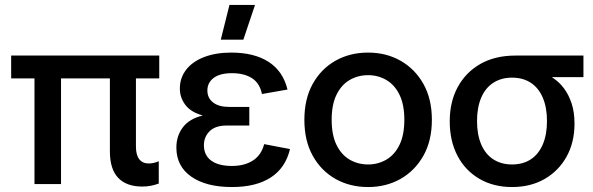

<svg xmlns="http://www.w3.org/2000/svg" viewBox="-20 -742 2392 774"><path d="M553 10Q490 10 456.5 -25Q423 -60 423 -132V-465H528V-151Q528 -117 541.5 -100Q555 -83 580 -83Q589 -83 598.5 -85Q608 -87 620 -92V-2Q603 4 587.5 7Q572 10 553 10ZM119 0V-465H226V0ZM25 -426V-518H622V-426Z M915 12Q811 12 751 -30Q691 -72 691 -147Q691 -194 717 -228.5Q743 -263 796 -276V-277Q749 -290 727 -319.5Q705 -349 705 -385Q705 -428 730.5 -461Q756 -494 803 -512Q850 -530 912 -530Q1005 -530 1063 -492.5Q1121 -455 1139 -381L1036 -363Q1027 -407 995.5 -427Q964 -447 915 -447Q867 -447 841.5 -428Q816 -409 816 -377Q816 -347 839 -329Q862 -311 903 -311H985V-236H894Q848 -236 825 -213Q802 -190 802 -157Q802 -116 831.5 -94.5Q861 -73 915 -73Q965 -73 999 -94.5Q1033 -116 1045 -161L1149 -141Q1131 -65 1071.5 -26.5Q1012 12 915 12ZM870 -582 905 -722H1008L961 -582Z M1464 12Q1390 12 1332 -21Q1274 -54 1240.5 -114.5Q1207 -175 1207 -259Q1207 -343 1240.5 -403.5Q1274 -464 1332 -497Q1390 -530 1464 -530Q1537 -530 1595 -497Q1653 -464 1687 -403.5Q1721 -343 1721 -259Q1721 -175 1687 -114.5Q1653 -54 1595 -21Q1537 12 1464 12ZM1464 -79Q1504 -79 1537.5 -98.5Q1571 -118 1590.5 -158Q1610 -198 1610 -259Q1610 -320 1590.5 -360Q1571 -400 1537.5 -419.5Q1504 -439 1464 -439Q1423 -439 1389.5 -419.5Q1356 -400 1336.5 -360Q1317 -320 1317 -259Q1317 -198 1336.5 -158Q1356 -118 1389.5 -98.5Q1423 -79 1464 -79Z M2044 12Q1969 12 1912 -21.5Q1855 -55 1824 -114.5Q1793 -174 1793 -253Q1793 -332 1825.5 -391.5Q1858 -451 1917 -484.5Q1976 -518 2058 -518H2332V-431H2206V-430Q2233 -413 2253 -386.5Q2273 -360 2284.5 -324.5Q2296 -289 2296 -244Q2296 -168 2264 -110.5Q2232 -53 2175.5 -20.5Q2119 12 2044 12ZM2044 -79Q2088 -79 2119.5 -99.5Q2151 -120 2168 -159.5Q2185 -199 2185 -254Q2185 -309 2168 -348.5Q2151 -388 2119.5 -408.5Q2088 -429 2044 -429Q2001 -429 1969 -408.5Q1937 -388 1920 -348.5Q1903 -309 1903 -254Q1903 -199 1920 -159.5Q1937 -120 1969 -99.5Q2001 -79 2044 -79Z"/></svg>

Font: TikTok Sans 24pt Medium
Style: Regular
Weight: 500
Version: Version 4.000